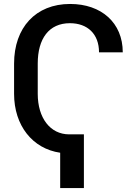

<svg xmlns="http://www.w3.org/2000/svg" viewBox="-20 -757 684 960"><path d="M326 -85.2C230.8 -85.2 168.7 -167.3 168.7 -288V-439.3C168.7 -563.9 224.8 -641 329.5 -641C417.3 -641 475.1 -587.4 475.1 -495.4H593.8C593.8 -643.5 486.5 -737.2 330.6 -737.2C158 -737.2 50.4 -618.6 50.4 -438.9V-288C50.4 -129.3 142.4 -13.5 280.9 6.7V183.2H399.5V-85.2Z"/></svg>

Font: Margiela Sans Medium
Style: Regular
Weight: 500
Designer: Stefan Endress, Andreas Faust
Version: Version 1.100;FEAKit 1.0